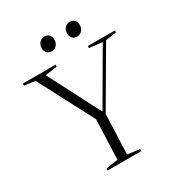

<svg xmlns="http://www.w3.org/2000/svg" viewBox="-210 -1053 1107 1191"><g transform="rotate(-30 343.0 -458.0)"><path d="M365 -334H367L583 -705L489 -716L492 -730H686L683 -716L607 -705L376 -310L365 -26L453 -14L452 0H210L212 -14L297 -27L308 -311L102 -705L24 -716L26 -730H261L259 -716L174 -704ZM236 -862Q236 -884 250 -900Q264 -916 287 -916Q306 -916 318.5 -904Q331 -892 331 -868Q331 -846 317.5 -830Q304 -814 282 -814Q261 -814 248.5 -826.5Q236 -839 236 -862ZM418 -862Q418 -884 431.5 -900Q445 -916 468 -916Q488 -916 500.5 -903.5Q513 -891 513 -868Q513 -846 499 -830Q485 -814 464 -814Q443 -814 430.5 -826.5Q418 -839 418 -862Z"/></g></svg>

Font: Literata 72pt Light
Style: Italic
Weight: 300
Italic angle: -2°
Designer: Latin by Veronika Burian and Jose Scaglione. Greek by Irene Vlachou. Cyrillic by Vera Evstafieva
Foundry: TypeTogether
Version: Version 3.002